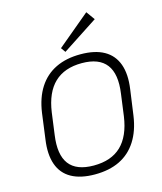

<svg xmlns="http://www.w3.org/2000/svg" viewBox="-135 -1038 965 1144"><g transform="rotate(-15 347.5 -466.5)"><path d="M308 7Q220 7 163.5 -24.5Q107 -56 85 -118.5Q63 -181 76 -271L97 -429Q110 -520 150 -582Q190 -644 255 -675.5Q320 -707 408 -707Q497 -707 553 -675.5Q609 -644 631.5 -582Q654 -520 641 -429L619 -271Q606 -181 566 -118.5Q526 -56 461.5 -24.5Q397 7 308 7ZM315 -46Q423 -46 484.5 -105Q546 -164 563 -283L581 -417Q598 -536 553 -595Q508 -654 402 -654Q295 -654 233 -595Q171 -536 154 -417L136 -283Q119 -164 163.5 -105Q208 -46 315 -46ZM545 -887 326 -744 306 -772 507 -940Z"/></g></svg>

Font: Pathway Extreme 8pt Thin 12pt Thin
Style: Italic
Weight: 250
Italic angle: -8°
Version: Version 1.001;gftools[0.9.26]